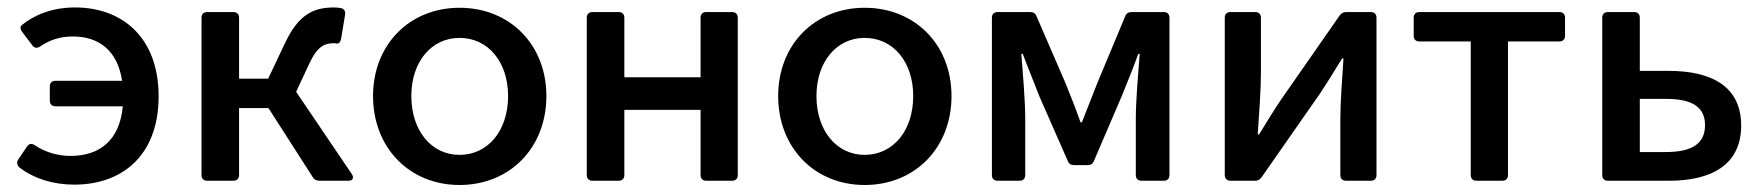

<svg xmlns="http://www.w3.org/2000/svg" viewBox="-20 -498 4857 529"><path d="M186.5 -477.5C123 -477.5 73.2 -456.1 40 -428.7C35.2 -424.8 35.2 -418 41 -410.2L68.4 -374C74.2 -365.2 82 -364.3 90.8 -370.1C115.2 -386.7 143.6 -397.5 180.7 -397.5C252 -397.5 303.7 -359.4 316.4 -275.4H132.8C123 -275.4 117.2 -269.5 117.2 -259.8V-220.7C117.2 -210.9 123 -205.1 132.8 -205.1H318.4C309.6 -111.3 254.9 -68.4 173.8 -68.4C136.7 -68.4 102.5 -80.1 76.2 -97.7C67.4 -103.5 60.5 -102.5 54.7 -94.7L30.3 -58.6C25.4 -50.8 26.4 -43 34.2 -36.1C75.2 -4.9 127.9 10.7 184.6 10.7C317.4 10.7 417 -70.3 417 -232.4C417 -398.4 313.5 -477.5 186.5 -477.5Z M795.9 -245.1 832 -322.3C854.5 -371.1 875 -378.9 899.4 -378.9C902.3 -378.9 905.3 -378.9 908.2 -377.9C914.1 -377.9 918 -381.8 919.9 -391.6L930.7 -457C932.6 -465.8 928.7 -473.6 919.9 -475.6C914.1 -476.6 907.2 -477.5 901.4 -477.5C843.8 -477.5 802.7 -459 764.6 -377.9L718.8 -281.2H638.7V-449.2C638.7 -459 632.8 -464.8 623 -464.8H550.8C541 -464.8 535.2 -459 535.2 -449.2V-15.6C535.2 -5.9 541 0 550.8 0H623C632.8 0 638.7 -5.9 638.7 -15.6V-200.2H719.7L841.8 -9.8C845.7 -2.9 852.5 0 860.4 0H939.5C952.1 0 956.1 -7.8 949.2 -18.6Z M1246.1 11.7C1384.8 11.7 1485.4 -90.8 1485.4 -233.4C1485.4 -375 1384.8 -476.6 1246.1 -476.6C1108.4 -476.6 1007.8 -375 1007.8 -233.4C1007.8 -90.8 1108.4 11.7 1246.1 11.7ZM1246.1 -71.3C1168.9 -71.3 1113.3 -137.7 1113.3 -233.4C1113.3 -328.1 1168.9 -393.6 1246.1 -393.6C1324.2 -393.6 1379.9 -328.1 1379.9 -233.4C1379.9 -137.7 1324.2 -71.3 1246.1 -71.3Z M1596.7 -449.2V-15.6C1596.7 -5.9 1602.5 0 1612.3 0H1684.6C1694.3 0 1700.2 -5.9 1700.2 -15.6V-195.3H1910.2V-15.6C1910.2 -5.9 1916 0 1925.8 0H1997.1C2006.8 0 2012.7 -5.9 2012.7 -15.6V-449.2C2012.7 -459 2006.8 -464.8 1997.1 -464.8H1925.8C1916 -464.8 1910.2 -459 1910.2 -449.2V-285.2H1700.2V-449.2C1700.2 -459 1694.3 -464.8 1684.6 -464.8H1612.3C1602.5 -464.8 1596.7 -459 1596.7 -449.2Z M2362.3 11.7C2501 11.7 2601.6 -90.8 2601.6 -233.4C2601.6 -375 2501 -476.6 2362.3 -476.6C2224.6 -476.6 2124 -375 2124 -233.4C2124 -90.8 2224.6 11.7 2362.3 11.7ZM2362.3 -71.3C2285.2 -71.3 2229.5 -137.7 2229.5 -233.4C2229.5 -328.1 2285.2 -393.6 2362.3 -393.6C2440.4 -393.6 2496.1 -328.1 2496.1 -233.4C2496.1 -137.7 2440.4 -71.3 2362.3 -71.3Z M2712.9 -449.2V-15.6C2712.9 -5.9 2718.8 0 2728.5 0H2789.1C2798.8 0 2804.7 -5.9 2804.7 -15.6V-173.8C2804.7 -218.8 2797.9 -300.8 2793.9 -349.6H2797.9C2811.5 -312.5 2830.1 -268.6 2843.8 -232.4L2921.9 -54.7C2924.8 -46.9 2930.7 -43 2939.5 -43H2976.6C2985.4 -43 2991.2 -46.9 2994.1 -54.7L3070.3 -232.4C3085 -268.6 3102.5 -311.5 3116.2 -349.6H3120.1C3116.2 -300.8 3109.4 -218.8 3109.4 -173.8V-15.6C3109.4 -5.9 3115.2 0 3125 0H3186.5C3196.3 0 3202.1 -5.9 3202.1 -15.6V-449.2C3202.1 -459 3196.3 -464.8 3186.5 -464.8H3097.7C3088.9 -464.8 3083 -460.9 3080.1 -453.1L3003.9 -270.5C2989.3 -232.4 2974.6 -197.3 2960.9 -161.1H2957C2944.3 -197.3 2930.7 -232.4 2915 -270.5L2835.9 -453.1C2833 -460.9 2827.1 -464.8 2818.4 -464.8H2728.5C2718.8 -464.8 2712.9 -459 2712.9 -449.2Z M3354.5 -449.2V-15.6C3354.5 -5.9 3360.4 0 3370.1 0H3437.5C3445.3 0 3451.2 -2.9 3456.1 -9.8L3616.2 -239.3C3633.8 -265.6 3661.1 -309.6 3677.7 -336.9H3681.6C3677.7 -277.3 3672.9 -216.8 3672.9 -168V-15.6C3672.9 -5.9 3678.7 0 3688.5 0H3756.8C3766.6 0 3772.5 -5.9 3772.5 -15.6V-449.2C3772.5 -459 3766.6 -464.8 3756.8 -464.8H3689.5C3681.6 -464.8 3675.8 -461.9 3670.9 -455.1L3511.7 -226.6C3493.2 -200.2 3466.8 -156.2 3449.2 -127.9H3445.3C3449.2 -186.5 3454.1 -249 3454.1 -297.9V-449.2C3454.1 -459 3448.2 -464.8 3438.5 -464.8H3370.1C3360.4 -464.8 3354.5 -459 3354.5 -449.2Z M4032.2 -383.8V-15.6C4032.2 -5.9 4038.1 0 4047.9 0H4119.1C4128.9 0 4134.8 -5.9 4134.8 -15.6V-383.8H4276.4C4286.1 -383.8 4292 -389.6 4292 -399.4V-449.2C4292 -459 4286.1 -464.8 4276.4 -464.8H3890.6C3880.9 -464.8 3875 -459 3875 -449.2V-399.4C3875 -389.6 3880.9 -383.8 3890.6 -383.8Z M4394.5 -449.2V-15.6C4394.5 -5.9 4400.4 0 4410.2 0H4578.1C4694.3 0 4777.3 -43 4777.3 -152.3C4777.3 -260.7 4694.3 -302.7 4578.1 -302.7H4498V-449.2C4498 -459 4492.2 -464.8 4482.4 -464.8H4410.2C4400.4 -464.8 4394.5 -459 4394.5 -449.2ZM4569.3 -79.1H4498V-225.6H4569.3C4642.6 -225.6 4677.7 -203.1 4677.7 -153.3C4677.7 -102.5 4642.6 -79.1 4569.3 -79.1Z"/></svg>

Font: Ed Sans Neue Medium
Style: Regular
Weight: 500
Designer: Stephen Hutchings
Version: Version 1.004;PS 001.004;hotconv 1.0.88;makeotf.lib2.5.64775